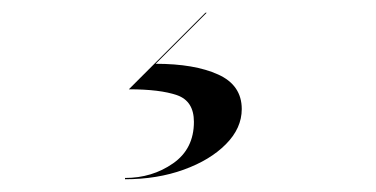

<svg xmlns="http://www.w3.org/2000/svg" viewBox="-20 -26 590 301"><path d="M284 165Q284 132.5 257.5 123.2Q231 114 182 114L302 -6H304L224 74Q285 74 322 90.8Q359 107.5 359 145Q359 175 334.2 200Q309.5 225 268 240Q226.5 255 176 255V253Q218.5 253 251.2 230.2Q284 207.5 284 165Z"/></svg>

Font: Bodoni* 96pt
Style: Italic
Weight: 400
Italic angle: -13°
Version: Version 2.3